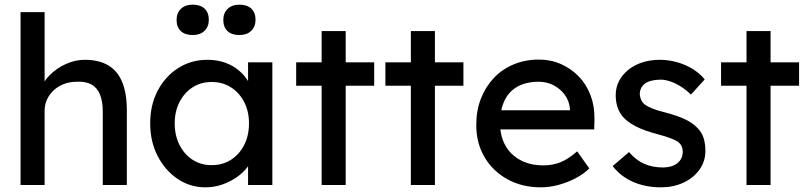

<svg xmlns="http://www.w3.org/2000/svg" viewBox="-20 -792 3462 822"><path d="M68 -740H171V-417L153 -405Q163 -440 192 -469.5Q221 -499 261 -517.5Q301 -536 343 -536Q403 -536 443 -512.5Q483 -489 503 -441Q523 -393 523 -320V0H420V-313Q420 -358 408 -387.5Q396 -417 371 -430.5Q346 -444 309 -442Q279 -442 254 -432.5Q229 -423 210.5 -406Q192 -389 181.5 -366.5Q171 -344 171 -318V0H120Q107 0 94 0Q81 0 68 0Z M623 -264Q623 -343 655.5 -404.5Q688 -466 743.5 -501Q799 -536 868 -536Q909 -536 943 -524Q977 -512 1002.5 -490.5Q1028 -469 1044.5 -441Q1061 -413 1065 -381L1042 -389V-525H1146V0H1042V-125L1066 -132Q1060 -105 1041.5 -79.5Q1023 -54 994.5 -34Q966 -14 931.5 -2Q897 10 859 10Q794 10 740.5 -26Q687 -62 655 -124Q623 -186 623 -264ZM1046 -264Q1046 -315 1025.5 -355Q1005 -395 969 -418Q933 -441 886 -441Q840 -441 804.5 -418Q769 -395 748.5 -355Q728 -315 728 -264Q728 -212 748.5 -171.5Q769 -131 804.5 -108Q840 -85 886 -85Q933 -85 969 -108Q1005 -131 1025.5 -171.5Q1046 -212 1046 -264ZM936 -707Q936 -736 954.5 -754Q973 -772 1005 -772Q1038 -772 1056 -755Q1074 -738 1074 -707Q1074 -678 1055.5 -660Q1037 -642 1005 -642Q972 -642 954 -659Q936 -676 936 -707ZM736 -707Q736 -736 754.5 -754Q773 -772 805 -772Q838 -772 856 -755Q874 -738 874 -707Q874 -678 855.5 -660Q837 -642 805 -642Q772 -642 754 -659Q736 -676 736 -707Z M1357 0V-425H1248V-525H1357V-659H1460V-525H1582V-425H1460V0Z M1739 0V-425H1630V-525H1739V-659H1842V-525H1964V-425H1842V0Z M2019 -257Q2019 -319 2039 -370Q2059 -421 2094.5 -458.5Q2130 -496 2179.5 -516.5Q2229 -537 2287 -537Q2338 -537 2382 -517.5Q2426 -498 2458.5 -464Q2491 -430 2508.5 -383.5Q2526 -337 2525 -282L2524 -238H2095L2072 -320H2435L2420 -303V-327Q2417 -360 2398 -386Q2379 -412 2350 -427Q2321 -442 2287 -442Q2233 -442 2196 -421.5Q2159 -401 2140 -361.5Q2121 -322 2121 -264Q2121 -209 2144 -168.5Q2167 -128 2209 -106Q2251 -84 2306 -84Q2345 -84 2378.5 -97Q2412 -110 2451 -144L2503 -71Q2479 -47 2444.5 -29Q2410 -11 2371.5 -0.5Q2333 10 2296 10Q2215 10 2152.5 -24.5Q2090 -59 2054.5 -119Q2019 -179 2019 -257Z M2603 -81 2673 -141Q2703 -106 2738.5 -90.5Q2774 -75 2819 -75Q2837 -75 2852.5 -79.5Q2868 -84 2879.5 -93Q2891 -102 2897 -114.5Q2903 -127 2903 -142Q2903 -168 2884 -184Q2874 -191 2852.5 -199.5Q2831 -208 2797 -217Q2739 -232 2702 -251Q2665 -270 2645 -294Q2630 -313 2623 -335.5Q2616 -358 2616 -385Q2616 -418 2630.5 -445.5Q2645 -473 2670.5 -493.5Q2696 -514 2730.5 -525Q2765 -536 2804 -536Q2841 -536 2877.5 -526Q2914 -516 2945 -497Q2976 -478 2997 -452L2938 -387Q2919 -406 2896.5 -420.5Q2874 -435 2851 -443Q2828 -451 2809 -451Q2788 -451 2771 -447Q2754 -443 2742.5 -435Q2731 -427 2725 -415Q2719 -403 2719 -388Q2720 -375 2725.5 -363.5Q2731 -352 2741 -344Q2752 -336 2774 -327Q2796 -318 2830 -310Q2880 -297 2912.5 -281.5Q2945 -266 2964 -246Q2984 -227 2992 -202Q3000 -177 3000 -146Q3000 -101 2974.5 -65.5Q2949 -30 2906 -10Q2863 10 2810 10Q2744 10 2691 -13Q2638 -36 2603 -81Z M3176 0V-425H3067V-525H3176V-659H3279V-525H3401V-425H3279V0Z"/></svg>

Font: Our Lexend
Style: Regular
Weight: 400
Designer: Bonnie Shaver-Troup, Thomas Jockin
Foundry: Lexend
Version: Version 1.007